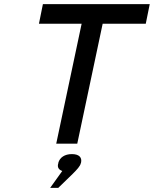

<svg xmlns="http://www.w3.org/2000/svg" viewBox="-20 -690 739 922"><path d="M699 -670H186L167 -576H372L250 0H351L473 -576H680ZM221 212H260L329 145C350 124 365 108 368 94L369 92C375 66 360 50 325 50C291 50 267 66 260 92V94C254 112 261 125 279 131Z"/></svg>

Font: LT Wave Mono Medium
Style: Italic
Weight: 500
Designer: Daniel Lyons
Version: Version 2.5 (Glyphs App)